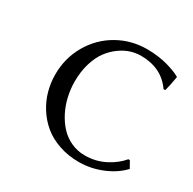

<svg xmlns="http://www.w3.org/2000/svg" viewBox="-149 -810 975 972"><g transform="rotate(30 338.5 -324.0)"><path d="M639.2 -127.9H647.9L669.9 -88.9Q627.9 -43.9 562.5 -17.1Q497.1 9.8 428.2 9.8Q365.7 9.8 312.3 -8.5Q258.8 -26.9 220.9 -58.1Q183.1 -89.4 156.5 -131.1Q129.9 -172.9 116.9 -219.5Q104 -266.1 104 -314.9Q104 -411.1 149.9 -490.2Q195.8 -569.3 273.7 -613.8Q351.6 -658.2 444.8 -658.2Q478 -658.2 510.7 -653.6Q543.5 -648.9 566.2 -642.3Q588.9 -635.7 606.7 -628.9Q624.5 -622.1 633.3 -617.2L642.1 -612.8L644 -609.9Q633.8 -550.8 626 -524.9L616.2 -523.9Q554.2 -613.8 433.1 -613.8Q404.3 -613.8 374.3 -604.5Q344.2 -595.2 314 -573.5Q283.7 -551.8 260.3 -520.5Q236.8 -489.3 221.9 -440.9Q207 -392.6 207 -334Q207 -290 216.8 -246.8Q226.6 -203.6 246.1 -165.3Q265.6 -127 292.7 -97.7Q319.8 -68.4 357.2 -51.3Q394.5 -34.2 437 -34.2Q500 -34.2 553 -61Q606 -87.9 639.2 -127.9Z"/></g></svg>

Font: Linear Smooth
Style: Regular
Weight: 400
Designer: Philipp H. Poll, Flanker
Foundry: Philipp H. Poll, reworked by Flanker
Version: Version 1.061 | FøM Fix